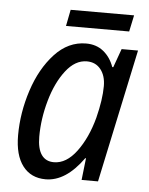

<svg xmlns="http://www.w3.org/2000/svg" viewBox="-51 -717 597 769"><g transform="rotate(5 248.0 -332.5)"><path d="M36 -156Q36 -247 65.5 -337.5Q95 -428 149.5 -487Q204 -546 276 -546Q317 -546 345.5 -523Q374 -500 388 -461H392L419 -536H485L371 0H305L315 -88H312Q242 10 161 10Q102 10 69 -33Q36 -76 36 -156ZM342 -253Q361 -328 361 -382Q361 -424 340.5 -449.5Q320 -475 285 -475Q238 -475 200.5 -426.5Q163 -378 142 -304Q121 -230 121 -158Q121 -110 138 -85.5Q155 -61 188 -61Q238 -61 279 -116Q320 -171 342 -253ZM202 -675H457L443 -609H189Z"/></g></svg>

Font: Noto Sans UI Narrow
Style: Italic
Weight: 400
Width: 4
Italic angle: -12°
Designer: Monotype Design Team
Foundry: Monotype Imaging Inc.
Version: Version 1.001